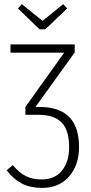

<svg xmlns="http://www.w3.org/2000/svg" viewBox="-20 -899 440 930"><path d="M199.2 -756.8H171.9L66.9 -857.9L85.9 -878.9L186 -797.9L286.1 -878.9L305.2 -857.9ZM171.9 -380.9Q362.8 -380.9 362.8 -187Q362.8 -99.1 314.5 -43.9Q266.1 11.2 183.1 11.2Q127 11.2 85.9 -10Q44.9 -31.2 12.2 -74.2L42 -99.1Q73.7 -61.5 105.5 -45.7Q137.2 -29.8 181.2 -29.8Q245.6 -29.8 280.3 -72.8Q314.9 -115.7 314.9 -186Q314.9 -269.5 277.8 -306.2Q240.7 -342.8 168.9 -342.8H103V-380.9L291 -644H30.8V-684.1H341.8V-645L151.9 -380.9Z"/></svg>

Font: Fira Sans Compressed ExtraLight
Style: Regular
Weight: 250
Width: 1
Designer: Carrois Corporate & Edenspiekermann AG
Foundry: Carrois Corporate GbR & Edenspiekermann AG
Version: Version 4.203;PS 004.203;hotconv 1.0.88;makeotf.lib2.5.64775